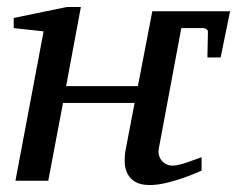

<svg xmlns="http://www.w3.org/2000/svg" viewBox="-20 -514 674 546"><path d="M553.2 -28.8Q547.4 -26.4 531.2 -19.5Q515.1 -12.7 494.1 -5.6Q473.1 1.5 449.7 6.8Q426.3 12.2 405.8 12.2Q380.4 12.2 365.2 3.4Q350.1 -5.4 342.8 -19.5Q335.4 -33.7 334.7 -51.3Q334 -68.8 336.9 -85.9L362.8 -221.2H159.2L117.2 0H23.9L104 -424.8L19 -434.1V-462.9L169.9 -494.1H210L168 -269H372.1L413.1 -481.9H634.3L607.4 -350.6H569.8L571.3 -421.9Q572.3 -427.2 567.4 -430.7Q562.5 -434.1 558.6 -434.1H495.6L432.1 -94.2Q429.7 -84 431.6 -74.7Q433.6 -65.4 439 -58.3Q444.3 -51.3 452.6 -47.1Q460.9 -43 471.2 -43Q480 -43 491.9 -46.1Q503.9 -49.3 515.9 -53.5Q527.8 -57.6 538.1 -61.5Q548.3 -65.4 553.2 -66.9Z"/></svg>

Font: Charis SIL CyrE
Style: Italic
Weight: 400
Italic angle: -11°
Foundry: SIL International
Version: Version 5.000